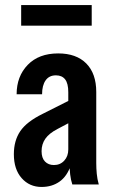

<svg xmlns="http://www.w3.org/2000/svg" viewBox="-20 -732 448 762"><path d="M267 0Q261 -18 258.5 -39.5Q256 -61 256 -85H251V-366Q251 -401 238.5 -417Q226 -433 202 -433Q175 -433 161 -413Q147 -393 147 -358H46Q46 -429 90 -474.5Q134 -520 211 -520Q283 -520 322.5 -480Q362 -440 362 -367V-85Q362 -64 364 -42.5Q366 -21 372 0ZM145 10Q97 10 66 -25Q35 -60 35 -120Q35 -174 60.5 -211.5Q86 -249 149 -280L278 -345V-257L208 -220Q175 -203 160 -181.5Q145 -160 145 -132Q145 -105 158.5 -91Q172 -77 194 -77Q219 -77 235 -94.5Q251 -112 251 -139L261 -76Q246 -32 216 -11Q186 10 145 10ZM64 -630V-712H344V-630Z"/></svg>

Font: Instrument Sans Condensed SemiBold
Style: Regular
Weight: 600
Width: 3
Designer: Rodrigo Fuenzalida
Foundry: fragTYPE
Version: Version 1.000;gftools[0.9.28]